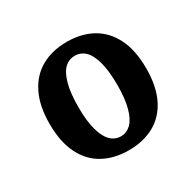

<svg xmlns="http://www.w3.org/2000/svg" viewBox="-105 -546 689 675"><g transform="rotate(-30 239.5 -208.0)"><path d="M43.3 -208.1Q43.3 -281.4 68 -330.6Q92.6 -379.8 136.8 -404.1Q180.9 -428.3 239.4 -428.3Q297.8 -428.3 341.9 -404.1Q386.1 -379.8 410.8 -330.6Q435.4 -281.4 435.4 -208.1Q435.4 -134.9 410.8 -85.6Q386.1 -36.4 341.9 -12.6Q297.8 11.3 239.4 11.3Q180.9 11.3 136.8 -12.6Q92.6 -36.4 68 -85.6Q43.3 -134.9 43.3 -208.1ZM318.2 -208.1Q318.2 -265.5 308.1 -302.2Q298.1 -338.9 280.5 -355.4Q263 -371.9 239.4 -371.9Q215.7 -371.9 198.2 -355.4Q180.6 -338.9 170.6 -302.2Q160.5 -265.5 160.5 -208.1Q160.5 -152 170.6 -115.8Q180.6 -79.5 198.2 -62.3Q215.7 -45.2 239.4 -45.2Q263 -45.2 280.5 -62.3Q298.1 -79.5 308.1 -115.8Q318.2 -152 318.2 -208.1Z"/></g></svg>

Font: Playfair Micro SmCond SmLight
Style: Regular
Weight: 360
Width: 4
Designer: Claus Eggers Sørensen
Foundry: Claus Eggers Sørensen
Version: Version 2.100;Glyphs 3.2 (3219)